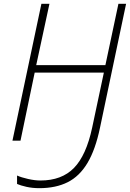

<svg xmlns="http://www.w3.org/2000/svg" viewBox="-20 -734 678 1002"><path d="M185 248Q149 248 118 241Q87 234 69 226V182Q91 192 126.5 200Q162 208 191 208Q302 208 366 142.5Q430 77 461 -68L522 -355H161L87 0H45L196 -714H238L169 -394H530L598 -714H638L502 -68Q478 47 436.5 116.5Q395 186 333 217Q271 248 185 248Z"/></svg>

Font: Noto Sans Disp ExtLt
Style: Italic
Weight: 200
Italic angle: -12°
Designer: Monotype Design Team
Foundry: Monotype Imaging Inc.
Version: Version 2.000;GOOG;noto-source:20170915:90ef993387c0